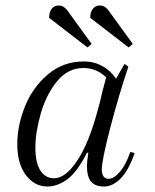

<svg xmlns="http://www.w3.org/2000/svg" viewBox="-20 -668 566 700"><path d="M376 -16Q395 -16 417 -41.5Q439 -67 455 -114L471 -110Q449 -47 420 -17.5Q391 12 359 12Q327 12 312 -6Q297 -24 297 -63Q297 -78 302 -111H297Q261 -40 225 -14Q189 12 153 12Q106 12 74.5 -29.5Q43 -71 43 -142Q43 -211 71.5 -281Q100 -351 155.5 -397.5Q211 -444 286 -444Q322 -444 352.5 -427.5Q383 -411 403 -381L434 -435L448 -425Q413 -321 382 -202Q351 -83 351 -49Q351 -34 357.5 -25Q364 -16 376 -16ZM337 -269Q346 -299 352 -329L367 -386Q332 -420 284 -420Q227 -420 187.5 -371Q148 -322 128.5 -253.5Q109 -185 109 -130Q109 -74 127.5 -46Q146 -18 177 -18Q219 -18 262 -83Q305 -148 337 -269ZM314 -508 299 -495 159 -603Q159 -624 168.5 -636Q178 -648 194 -648Q205 -648 214 -641.5Q223 -635 232 -621ZM464 -508 449 -495 309 -603Q309 -624 318.5 -636Q328 -648 344 -648Q355 -648 364 -641.5Q373 -635 382 -621Z"/></svg>

Font: Arapey
Style: Italic
Weight: 400
Italic angle: -12°
Designer: Eduardo Rodriguez Tunni
Foundry: Eduardo Rodriguez Tunni
Version: Version 3.000